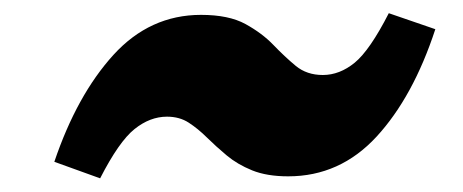

<svg xmlns="http://www.w3.org/2000/svg" viewBox="-20 -519 695 288"><path d="M130.2 -251.5 61.5 -276.3Q95.3 -376.2 150 -436.5Q204.8 -496.7 281.5 -496.7Q323 -496.7 348.1 -483Q373.2 -469.2 390.1 -451.6Q407 -434 423.6 -420.2Q440.2 -406.5 464.2 -406.5Q489.5 -406.5 512.1 -425Q534.7 -443.5 563.2 -499.2L633 -475.2Q599.7 -373.7 544.9 -314.1Q490 -254.5 412.3 -254.5Q380.3 -254.5 358.1 -263.5Q336 -272.5 320 -285.9Q304 -299.3 290.5 -312.6Q277 -326 263.1 -335Q249.3 -344 230.5 -344Q205 -344 181.8 -325.4Q158.5 -306.8 130.2 -251.5Z"/></svg>

Font: Savate ExtraLight
Style: Italic
Weight: 200
Italic angle: -11°
Designer: Max Esnée
Foundry: Plomb Type
Version: Version 2.000